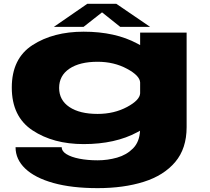

<svg xmlns="http://www.w3.org/2000/svg" viewBox="-20 -759 1113 1018"><path d="M498 238.5Q360.5 238.5 263 211.2Q165.5 184 114 135Q62.5 86 62.5 21.5H307Q307 42.5 332.2 58.2Q357.5 74 401 82.5Q444.5 91 498 91Q550 91 600.5 76.8Q651 62.5 685.2 28Q719.5 -6.5 722.5 -66Q715.5 -62 708 -58Q591 5 423.5 5Q262.5 5 152.5 -67.8Q42.5 -140.5 42.5 -294.8Q42.5 -449 152.5 -520Q262.5 -591 423.5 -591Q591 -591 708 -528Q715.5 -524 723 -520V-586H969.5V-85Q969.5 28.5 909 100Q848.5 171.5 742 205Q635.5 238.5 498 238.5ZM723 -322Q721 -358 654 -394Q585 -431.5 497.5 -431.5Q402.5 -431.5 348 -394.8Q293.5 -358 293.5 -293Q293.5 -228 348 -191.5Q402.5 -155 497.5 -155Q585 -155 654 -192Q721 -228 723 -264ZM265.5 -616.5 443 -739H596.5L776 -616.5H617.5L521 -693.5L423 -616.5Z"/></svg>

Font: Anybody UltraExpanded ExtraBold
Style: Regular
Weight: 800
Width: 9
Designer: Tyler Finck
Foundry: Etcetera Type Company
Version: Version 1.010; ttfautohint (v1.8.3) -l 8 -r 50 -G 200 -x 14 